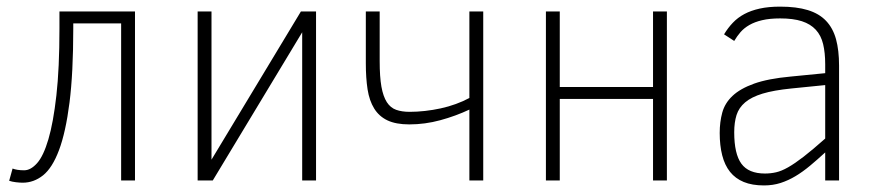

<svg xmlns="http://www.w3.org/2000/svg" viewBox="-20 -547 2655 582"><path d="M202.1 -476.1V-460.9Q202.1 -326.2 190.7 -236.1Q179.2 -146 158.9 -92Q138.7 -38.1 110.6 -15.6Q82.5 6.8 48.8 6.8Q40.5 6.8 28.3 5.4Q16.1 3.9 7.8 1L18.1 -36.1Q23.9 -33.7 33.2 -32.2Q42.5 -30.8 53.2 -30.8Q73.2 -30.8 92.5 -52.5Q111.8 -74.2 126.7 -124.8Q141.6 -175.3 150.9 -257.6Q160.2 -339.8 160.2 -460.9V-512.2H389.2V0H347.2V-476.1Z M625 0H579.1V-512.2H621.1V-63L892.1 -512.2H938V0H896V-449.2Z M1088.9 -512.2H1130.9V-361.8Q1130.9 -314 1136.2 -284.2Q1141.6 -254.4 1152.6 -237.3Q1163.6 -220.2 1180.9 -214.1Q1198.2 -208 1221.7 -208Q1244.1 -208 1268.3 -210.7Q1292.5 -213.4 1315.9 -218.5Q1339.4 -223.6 1361.6 -231.7Q1383.8 -239.7 1402.8 -250V-512.2H1444.8V0H1402.8V-214.8Q1361.3 -195.3 1314.7 -182.6Q1268.1 -169.9 1220.7 -169.9Q1180.2 -169.9 1154.5 -182.1Q1128.9 -194.3 1114.3 -218Q1099.6 -241.7 1094.2 -276.1Q1088.9 -310.5 1088.9 -355Z M2001.5 0H1959.5V-247.1H1676.8V0H1634.8V-512.2H1676.8V-283.2H1959.5V-512.2H2001.5Z M2481.4 0V-85Q2457.5 -63 2435.5 -44.7Q2413.6 -26.4 2391.6 -13.2Q2369.6 0 2346.2 7.6Q2322.8 15.1 2295.9 15.1Q2259.8 15.1 2234.4 4.6Q2209 -5.9 2192.9 -26.1Q2176.8 -46.4 2169.2 -76.2Q2161.6 -106 2161.6 -144Q2161.6 -177.2 2169.4 -205.8Q2177.2 -234.4 2200.4 -256.3Q2223.6 -278.3 2265.9 -293.5Q2308.1 -308.6 2376.5 -314.9L2481.4 -325.2V-352.1Q2481.4 -387.2 2475.1 -413.3Q2468.8 -439.5 2452.9 -456.8Q2437 -474.1 2410.6 -482.7Q2384.3 -491.2 2344.7 -491.2Q2313 -491.2 2290.3 -485.8Q2267.6 -480.5 2251.5 -471.2Q2235.4 -461.9 2224.6 -449.5Q2213.9 -437 2205.6 -422.9L2174.8 -442.9Q2186.5 -462.4 2201.4 -478Q2216.3 -493.7 2236.3 -504.4Q2256.3 -515.1 2283 -521Q2309.6 -526.9 2344.7 -526.9Q2394.5 -526.9 2428.7 -516.4Q2462.9 -505.9 2483.9 -483.9Q2504.9 -461.9 2514.2 -428.2Q2523.4 -394.5 2523.4 -348.1V0ZM2481.4 -289.1 2378.9 -278.8Q2325.2 -273.4 2291.5 -263.2Q2257.8 -252.9 2238.8 -236.8Q2219.7 -220.7 2212.6 -198.2Q2205.6 -175.8 2205.6 -146Q2205.6 -80.6 2227.3 -50.8Q2249 -21 2298.8 -21Q2315.9 -21 2332.3 -24.7Q2348.6 -28.3 2368.9 -39.8Q2389.2 -51.3 2416 -72Q2442.9 -92.8 2481.4 -127Z"/></svg>

Font: Clear Sans Thin
Style: Regular
Weight: 250
Foundry: Intel Corporation
Version: Version 1.00